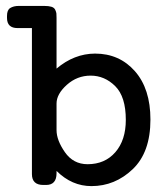

<svg xmlns="http://www.w3.org/2000/svg" viewBox="-20 -631 565 655"><path d="M3.9 -576.7Q3.9 -596.7 14.6 -603.5Q26.4 -610.8 43.9 -610.8H130.9Q146 -610.8 155.5 -607.9Q165 -605 168.5 -597.4Q171.9 -589.8 172.4 -585Q172.9 -580.1 172.9 -569.8V-397Q232.9 -447.8 304.2 -448.2Q387.2 -448.2 440.2 -388.2Q493.2 -328.1 493.2 -223.1Q493.2 -111.3 432.6 -53.7Q372.1 3.9 292 3.9Q225.1 3.9 172.9 -47.9V-40Q172.9 0 137.2 0H127.9Q88.9 0 88.9 -37.1V-535.2H40Q3.9 -535.2 3.9 -569.8Q3.9 -571.3 3.9 -573.2Q3.9 -575.2 3.9 -576.7ZM172.9 -187Q172.9 -152.8 201.4 -111.8Q230 -70.8 278.8 -70.8Q337.9 -70.8 373.5 -111.8Q409.2 -152.8 409.2 -222.2Q409.2 -301.3 373 -337.2Q336.9 -373 289.1 -373Q243.2 -373 208 -341.6Q172.9 -310.1 172.9 -277.8Z"/></svg>

Font: CMU Typewriter Text
Style: Bold
Weight: 700
Version: Version 0.7.0